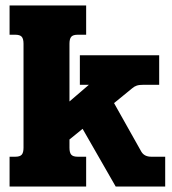

<svg xmlns="http://www.w3.org/2000/svg" viewBox="-20 -682 629 702"><path d="M15 -109H36Q53 -109 59.5 -116.5Q66 -124 66 -142V-522Q66 -540 59.5 -547.5Q53 -555 36 -555H15V-662H295V-555H264Q247 -555 240.5 -547.5Q234 -540 234 -522V-311L305 -372H272V-480H562V-372H505Q489 -372 480 -369Q471 -366 463 -359L397 -305L497 -127Q508 -109 533 -109H584V0H403L282 -211L234 -172V-142Q234 -124 240.5 -116.5Q247 -109 264 -109H295V0H15Z"/></svg>

Font: Pridi
Style: Bold
Weight: 700
Designer: Katatrad Team
Foundry: CadsonDemak
Version: Version 1.001